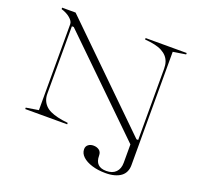

<svg xmlns="http://www.w3.org/2000/svg" viewBox="-153 -877 1306 1260"><g transform="rotate(20 499.5 -246.5)"><path d="M852 108Q852 133 843 153Q834 173 816 186.5Q798 200 771 207.5Q744 215 709 215Q656 215 614 202Q572 189 548 166.5Q524 144 524 115Q524 95 538.5 83.5Q553 72 575 72Q598 72 614.5 84Q631 96 631 122Q631 200 709 200Q752 200 775.5 176Q799 152 799 110V-18L186 -615H173V-145Q173 -120 180.5 -100.5Q188 -81 202.5 -65.5Q217 -50 239 -39.5Q261 -29 292.5 -21.5Q324 -14 364 -10V0H71V-10L158 -24V-624Q158 -645 133 -666Q108 -687 71 -698V-708H165L825 -63H837V-561Q837 -587 830 -607.5Q823 -628 809 -643.5Q795 -659 773.5 -670.5Q752 -682 722 -688.5Q692 -695 654 -698V-708H941V-698L852 -684Z"/></g></svg>

Font: Kalnia SemiExpanded ExtraLight
Style: Regular
Weight: 250
Width: 6
Designer: Frida Medrano
Foundry: Frida Medrano
Version: Version 1.105